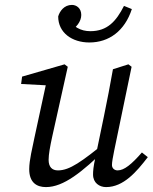

<svg xmlns="http://www.w3.org/2000/svg" viewBox="-20 -749 622 782"><path d="M167 13C239 13 314 -48 413 -144V-172C313 -91 264 -55 216 -55C192 -55 178 -69 178 -98C178 -120 184 -153 193 -194L256 -477L243 -487L70 -437L66 -407L178 -401L171 -423L120 -187C112 -147 99 -97 99 -60C99 -5 130 13 167 13ZM412 13C483 13 536 -49 582 -109L558 -128C516 -80 486 -55 459 -55C447 -55 436 -63 436 -77C436 -89 440 -110 445 -135L516 -477L503 -487L440 -467C429 -403 416 -338 403 -274L369 -110C360 -69 359 -52 359 -38C359 -4 385 13 412 13ZM344 -576C424 -576 488 -623 517 -712L485 -725C453 -662 417 -622 348 -622C310 -622 276 -638 250 -683L261 -620C291 -635 311 -662 311 -688C311 -716 291 -729 273 -729C241 -729 223 -703 217 -682C217 -616 273 -576 344 -576Z"/></svg>

Font: Source Serif Variable
Style: Italic
Weight: 389
Italic angle: -12°
Designer: Frank Grießhammer
Foundry: Adobe Systems Incorporated
Version: Version 3.001;hotconv 1.0.111;makeotfexe 2.5.65597